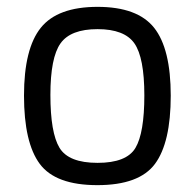

<svg xmlns="http://www.w3.org/2000/svg" viewBox="-20 -530 568 560"><path d="M50 -251Q50 -388 99 -449Q148 -510 264.5 -510Q381 -510 429.5 -449Q478 -388 478 -251Q478 -114 432 -52Q386 10 264 10Q142 10 96 -52Q50 -114 50 -251ZM127 -253Q127 -143 153.5 -99Q180 -55 264.5 -55Q349 -55 375 -98.5Q401 -142 401 -252Q401 -362 372 -403.5Q343 -445 264.5 -445Q186 -445 156.5 -403.5Q127 -362 127 -253Z"/></svg>

Font: Titillium Web[RUS by Daymarius]
Style: Regular
Weight: 400
Designer: Cyrillization by Daymarius
Foundry: Cyrillization by Daymarius
Version: Version 1.002 September 11, 2018